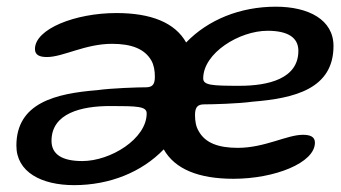

<svg xmlns="http://www.w3.org/2000/svg" viewBox="-20 -547 1018 574"><path d="M328 -508C205 -508 84.5 -460.5 84.5 -400.5C84.5 -382 99 -376.5 120.5 -376.5C168.5 -376.5 234.5 -416 315 -416C373 -416 412.5 -401 432.5 -366C440 -352.5 443 -336.5 443 -317.5C443 -293.5 435 -286 415.5 -286C392.5 -286 313.5 -283.5 271 -277.5C146 -267.5 29 -239.5 29 -111.5C29 -32.5 104 6.5 201.5 6.5C308 6.5 404 -32.5 469.5 -100.5C503 -41 574.5 -12.5 678 -12.5C801 -12.5 921.5 -60 921.5 -120.5C921.5 -138.5 907 -144 885.5 -144C837.5 -144 771.5 -105 691 -105C633 -105 593.5 -119.5 574 -155C566 -168 563 -184.5 563 -203C563 -227 571 -235 590.5 -235C613.5 -235 692.5 -237 735 -243C860 -253 977 -281 977 -409.5C977 -488.5 902 -527 804.5 -527C698 -527 602 -488 536.5 -420C503 -479.5 431.5 -508 328 -508ZM696.5 -290.5C614.5 -290.5 587.5 -292 587.5 -312.5C587.5 -388.5 695.5 -455 780 -455C839.5 -455 872 -435.5 872 -395C872 -311.5 782 -290.5 696.5 -290.5ZM309.5 -230C391.5 -230 418.5 -229 418.5 -208C418.5 -132 310.5 -65.5 226 -65.5C166.5 -65.5 134 -85 134 -126C134 -209 224 -230 309.5 -230Z"/></svg>

Font: Gluten
Style: Italic
Weight: 400
Italic angle: -13°
Designer: Tyler Finck
Foundry: Etcetera Type Company
Version: Version 0.920